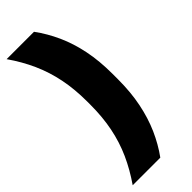

<svg xmlns="http://www.w3.org/2000/svg" viewBox="-262 -706 863 863"><g transform="rotate(-45 169.0 -275.0)"><path d="M123.5 -284.5Q123.5 -363 110 -430Q96.5 -497 69.5 -557.2Q42.5 -617.5 2 -675.5H176Q212 -626.5 238 -569Q264 -511.5 278 -443Q292 -374.5 292 -291.5V-258Q292 -175.5 278 -106.8Q264 -38 238.5 19.5Q213 77 177.5 126H2Q42.5 67.5 69.5 7.5Q96.5 -52.5 110 -119.5Q123.5 -186.5 123.5 -265Z"/></g></svg>

Font: Anek Telugu Medium ExtraBold
Style: Regular
Weight: 800
Version: Version 1.003